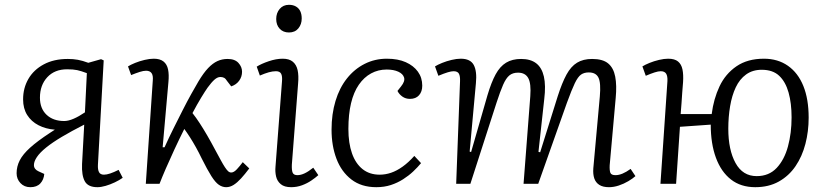

<svg xmlns="http://www.w3.org/2000/svg" viewBox="-20 -764 3432 798"><path d="M330 -246Q277 -219 237.5 -195.5Q198 -172 172 -151Q146 -130 133.5 -111.5Q121 -93 121 -78Q121 -69 126 -62.5Q131 -56 140 -52L164 -41Q162 -17 147.5 -1.5Q133 14 106 14Q81 14 65 -3Q49 -20 49 -44Q49 -72 62 -97.5Q75 -123 105.5 -150.5Q136 -178 188 -212L208 -225Q170 -228 140 -243.5Q110 -259 93 -286Q76 -313 76 -351Q76 -398 98 -436Q120 -474 162 -496.5Q204 -519 262 -519Q284 -519 303.5 -515.5Q323 -512 347 -503L400 -518L411 -513L387 -79Q386 -59 391.5 -48.5Q397 -38 412 -38Q423 -38 438 -43Q453 -48 473 -58L490 -25Q476 -15 457 -6Q438 3 419 8.5Q400 14 385 14Q346 14 332.5 -10.5Q319 -35 321 -82ZM341 -460Q317 -469 301 -472.5Q285 -476 259 -476Q207 -476 176.5 -443Q146 -410 146 -358Q146 -313 173.5 -287Q201 -261 247 -261Q264 -261 286 -270.5Q308 -280 333 -297Z M656 -152H664Q682 -192 701.5 -231Q721 -270 739.5 -306.5Q758 -343 775 -373.5Q792 -404 805 -426Q826 -461 845 -481Q864 -501 883.5 -510Q903 -519 926 -519Q956 -519 971 -502.5Q986 -486 986 -466Q986 -445 974 -428.5Q962 -412 941 -405L924 -427Q918 -437 911.5 -440.5Q905 -444 896 -444Q884 -444 871.5 -433Q859 -422 843 -400Q833 -386 816 -358Q799 -330 780 -294Q795 -275 810 -252Q825 -229 841 -201.5Q857 -174 875 -140Q888 -116 897.5 -98.5Q907 -81 914.5 -69.5Q922 -58 928 -52.5Q934 -47 941 -47Q952 -47 964.5 -60.5Q977 -74 989 -90L1016 -64Q998 -40 982 -22.5Q966 -5 951 4.5Q936 14 920 14Q904 14 889.5 4Q875 -6 858.5 -32Q842 -58 818 -106Q807 -129 794.5 -151.5Q782 -174 769.5 -193.5Q757 -213 746 -228Q725 -186 705 -143Q685 -100 669 -63Q653 -26 643 0H586L615 -429Q617 -450 610 -460Q603 -470 587 -470Q576 -470 560.5 -465Q545 -460 525 -452L512 -488Q523 -495 541.5 -502.5Q560 -510 581 -515Q602 -520 619 -520Q645 -520 659.5 -508.5Q674 -497 678.5 -475.5Q683 -454 680 -423Z M1152 -425Q1154 -447 1148.5 -457.5Q1143 -468 1127 -468Q1113 -468 1097 -463.5Q1081 -459 1060 -450L1047 -487Q1066 -499 1097 -509.5Q1128 -520 1155 -520Q1182 -520 1197 -507.5Q1212 -495 1217 -472.5Q1222 -450 1219 -417L1193 -80Q1192 -56 1196.5 -46Q1201 -36 1216 -36Q1230 -36 1246 -43.5Q1262 -51 1282 -67L1303 -36Q1292 -26 1274.5 -14Q1257 -2 1235.5 6Q1214 14 1190 14Q1162 14 1147 1.5Q1132 -11 1127.5 -30.5Q1123 -50 1125 -71ZM1128 -685Q1128 -710 1142.5 -727Q1157 -744 1181 -744Q1198 -744 1210 -737Q1222 -730 1228 -717.5Q1234 -705 1234 -687Q1234 -663 1220 -646Q1206 -629 1181 -629Q1157 -629 1142.5 -644.5Q1128 -660 1128 -685Z M1588 -520Q1634 -520 1666.5 -505.5Q1699 -491 1717 -466Q1735 -441 1735 -408Q1735 -383 1721.5 -368Q1708 -353 1684 -353Q1666 -353 1652.5 -362.5Q1639 -372 1632 -386L1647 -405Q1664 -426 1659.5 -441.5Q1655 -457 1635.5 -466Q1616 -475 1587 -475Q1552 -475 1522.5 -459Q1493 -443 1471.5 -412Q1450 -381 1439 -335Q1428 -289 1428 -228Q1428 -169 1443 -126.5Q1458 -84 1487 -61Q1516 -38 1558 -38Q1582 -38 1605.5 -46Q1629 -54 1653.5 -71.5Q1678 -89 1702 -116L1730 -86Q1716 -69 1697.5 -51.5Q1679 -34 1655.5 -19Q1632 -4 1604.5 5Q1577 14 1544 14Q1482 14 1440.5 -18Q1399 -50 1378.5 -104Q1358 -158 1358 -225Q1358 -290 1374.5 -344.5Q1391 -399 1422 -438Q1453 -477 1495.5 -498.5Q1538 -520 1588 -520Z M2184 -364Q2188 -417 2175.5 -439.5Q2163 -462 2133 -462Q2111 -462 2097 -450.5Q2083 -439 2071 -411.5Q2059 -384 2044 -338L1935 0H1876L1892 -426Q1893 -447 1887.5 -457.5Q1882 -468 1865 -468Q1856 -468 1841 -463.5Q1826 -459 1802 -449L1788 -488Q1799 -495 1817.5 -502.5Q1836 -510 1857 -515Q1878 -520 1895 -520Q1935 -520 1949 -494Q1963 -468 1958 -418L1932 -134L1938 -132L2006 -368Q2022 -422 2040 -455Q2058 -488 2083.5 -503.5Q2109 -519 2146 -519Q2185 -519 2208.5 -501Q2232 -483 2240.5 -446Q2249 -409 2242 -352L2218 -133L2225 -131L2298 -364Q2316 -420 2334.5 -454Q2353 -488 2378.5 -503.5Q2404 -519 2441 -519Q2485 -519 2507.5 -500.5Q2530 -482 2537 -445.5Q2544 -409 2539 -357L2514 -77Q2513 -55 2517 -45.5Q2521 -36 2538 -36Q2552 -36 2567.5 -42.5Q2583 -49 2601 -62L2621 -32Q2610 -22 2591.5 -11Q2573 0 2552 7Q2531 14 2511 14Q2486 14 2471 4.5Q2456 -5 2450 -22.5Q2444 -40 2446 -65L2473 -363Q2478 -419 2467.5 -441Q2457 -463 2427 -463Q2408 -463 2395 -454Q2382 -445 2369 -418Q2356 -391 2336 -336L2217 0H2156Z M3119 14Q3059 14 3018 -18Q2977 -50 2955.5 -108.5Q2934 -167 2934 -246L2806 -237L2790 0H2725L2754 -427Q2755 -448 2748.5 -458Q2742 -468 2726 -468Q2716 -468 2700.5 -463Q2685 -458 2664 -449L2650 -488Q2661 -495 2679.5 -502.5Q2698 -510 2719 -515Q2740 -520 2757 -520Q2784 -520 2798 -508.5Q2812 -497 2816.5 -475.5Q2821 -454 2819 -423Q2817 -401 2815.5 -379Q2814 -357 2812.5 -334.5Q2811 -312 2809 -290H2938Q2946 -353 2970.5 -405Q2995 -457 3041 -488.5Q3087 -520 3155 -520Q3213 -520 3255 -490.5Q3297 -461 3319 -406.5Q3341 -352 3341 -275Q3341 -218 3327.5 -166Q3314 -114 3286.5 -73.5Q3259 -33 3217 -9.5Q3175 14 3119 14ZM3125 -32Q3176 -32 3208 -66Q3240 -100 3255 -155.5Q3270 -211 3270 -276Q3270 -335 3257.5 -379.5Q3245 -424 3218.5 -449Q3192 -474 3146 -474Q3108 -474 3081 -454.5Q3054 -435 3038 -401Q3022 -367 3014.5 -322.5Q3007 -278 3007 -229Q3007 -141 3037 -86.5Q3067 -32 3125 -32Z"/></svg>

Font: Literata 18pt Light
Style: Italic
Weight: 300
Italic angle: -2°
Designer: Latin by Veronika Burian and Jose Scaglione. Greek by Irene Vlachou. Cyrillic by Vera Evstafieva
Foundry: TypeTogether
Version: Version 3.103;gftools[0.9.29]